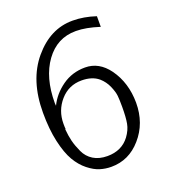

<svg xmlns="http://www.w3.org/2000/svg" viewBox="-128 -767 780 878"><g transform="rotate(-20 262.5 -327.5)"><path d="M54.2 -321.8Q54.2 -480 135 -575.9Q215.8 -671.9 324.2 -671.9H326.2Q379.4 -671.9 437 -652.8V-601.1Q371.1 -622.1 324.2 -622.1H321.8Q231 -622.1 175.5 -545.7Q120.1 -469.2 120.1 -345.2Q120.1 -343.3 120.6 -338.6Q121.1 -334 121.1 -332Q145 -381.8 193.6 -416.5Q242.2 -451.2 305.2 -451.2Q373 -451.2 418.9 -388.2Q469.7 -317.4 470.2 -220.2Q470.2 -120.1 409.2 -50.8Q350.1 17.1 264.2 17.1Q236.3 17.1 209.7 9Q183.1 1 154.1 -22Q125 -44.9 103.5 -81.5Q82 -118.2 68.1 -179.9Q54.2 -241.7 54.2 -321.8ZM124 -216.8Q127 -182.6 133.5 -156.7Q140.1 -130.9 154.1 -100.3Q168 -69.8 196 -52.5Q224.1 -35.2 264.2 -35.2Q334 -35.2 372.1 -85.9Q393.1 -114.7 398.4 -143.8Q403.8 -172.9 403.8 -224.1Q403.8 -257.3 401.9 -277.6Q399.9 -297.9 387.5 -326.4Q375 -355 352.1 -375Q321.3 -400.9 270 -400.9Q207 -400.9 166 -354Q125 -307.1 125 -243.2Q125 -225.1 126 -216.8Z"/></g></svg>

Font: CMU Bright
Style: Roman
Weight: 500
Version: Version 0.7.0